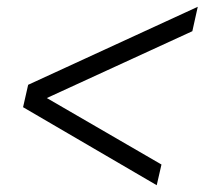

<svg xmlns="http://www.w3.org/2000/svg" viewBox="-20 -625 603 566"><path d="M563 -605 547 -533 118 -336 456 -140 442 -79 48 -309 63 -375Z"/></svg>

Font: Platypi
Style: Bold Italic
Weight: 700
Italic angle: -13°
Designer: David Sargent
Foundry: Bolt Cutter Type
Version: Version 1.200; ttfautohint (v1.8.4.7-5d5b)